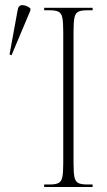

<svg xmlns="http://www.w3.org/2000/svg" viewBox="-20 -745 425 765"><path d="M156 0V-10H179Q202 -10 213.5 -16Q225 -22 228.5 -40Q232 -58 232 -95V-619Q232 -656 228.5 -674Q225 -692 213.5 -698Q202 -704 179 -704H156V-714H349V-704H327Q303 -704 291.5 -698Q280 -692 276.5 -674Q273 -656 273 -619V-95Q273 -58 276.5 -40Q280 -22 291.5 -16Q303 -10 327 -10H349V0ZM26 -525 18 -528 50 -703Q53 -725 69 -724.5Q85 -724 101 -712V-703Z"/></svg>

Font: Noto Serif Display ExtraCondensed ExtraLight
Style: Regular
Weight: 200
Width: 2
Designer: Monotype Design Team
Foundry: Monotype Imaging Inc.
Version: Version 2.009